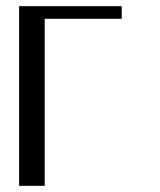

<svg xmlns="http://www.w3.org/2000/svg" viewBox="-20 -603 519 623"><path d="M375 -583V-542H125V0H42V-583Z"/></svg>

Font: wanta
Style: Medium
Weight: 500
Version: Version 0.91